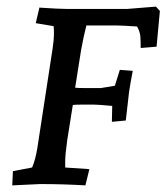

<svg xmlns="http://www.w3.org/2000/svg" viewBox="-20 -556 503 580"><path d="M334 -479H241Q233 -449 225 -405L207 -291Q218 -290 235 -290H285L327 -297L342 -345L381 -342Q372 -294 370 -279L360 -192L318 -188L319 -236Q278 -240 263 -240H228Q210 -240 200 -239L183 -132Q177 -87 177 -71Q177 -55 177 -50L250 -45L238 4Q171 0 101 0L17 4L19 -39L77 -50Q87 -73 93 -110L139 -410Q143 -437 143 -452.5Q143 -468 142 -477L88 -486L99 -533Q159 -529 182 -529H364L451 -536L463 -523L453 -415L405 -411Q405 -431 404 -445.5Q403 -460 394 -476Q346 -479 334 -479Z"/></svg>

Font: Andada SC
Style: Italic
Weight: 400
Italic angle: -8.29999°
Designer: Carolina Giovagnoli
Foundry: Carolina Giovagnoli
Version: Version 1.003